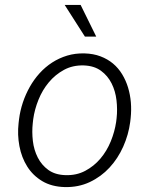

<svg xmlns="http://www.w3.org/2000/svg" viewBox="-20 -757 627 787"><path d="M58.1 -268.6Q62.5 -303.2 73.7 -336.9Q85 -370.6 102.1 -400.9Q119.1 -431.2 142.3 -456.8Q165.5 -482.4 193.8 -500.7Q222.2 -519 255.4 -529.1Q288.6 -539.1 326.7 -538.1Q362.8 -537.1 391.8 -526.1Q420.9 -515.1 443.1 -496.6Q465.3 -478 480.7 -452.6Q496.1 -427.2 504.9 -398.2Q513.7 -369.1 516.4 -337.4Q519 -305.7 515.6 -273.4L513.7 -256.8Q506.8 -204.6 485.1 -156Q463.4 -107.4 429 -70.1Q394.5 -32.7 347.9 -10.7Q301.3 11.2 245.1 9.8Q191.4 8.3 153.1 -14.6Q114.7 -37.6 91.6 -74.5Q68.4 -111.3 59.6 -158Q50.8 -204.6 56.2 -252.4ZM114.3 -252Q110.4 -216.3 114.7 -179.2Q119.1 -142.1 134.8 -111.3Q150.4 -80.6 178 -60.5Q205.6 -40.5 248 -39.1Q293 -37.6 329.1 -56.6Q365.2 -75.7 391.6 -106.9Q418 -138.2 434.1 -177.7Q450.2 -217.3 456.1 -257.3L458 -272.9Q461.9 -308.6 457.5 -346.2Q453.1 -383.8 437.5 -415Q421.9 -446.3 394 -466.8Q366.2 -487.3 323.7 -488.8Q278.3 -490.2 242.4 -470.7Q206.5 -451.2 180.2 -419.7Q153.8 -388.2 137.7 -348.1Q121.6 -308.1 116.2 -268.6ZM374.5 -606.9H328.1L245.1 -736.8H310.5Z"/></svg>

Font: TypoPRO Roboto Mono
Style: Italic
Weight: 300
Designer: Google
Version: Version 2.000986; 2015; ttfautohint (v1.3)